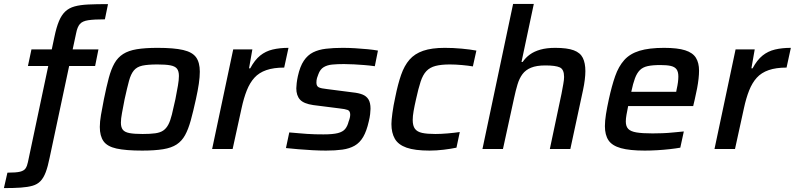

<svg xmlns="http://www.w3.org/2000/svg" viewBox="-81 -763 4069 983"><path d="M-61 200 -43 121Q2 121 22 116Q42 111 50 99Q58 87 62 67L166 -425H62L80 -510H184L198 -576Q208 -624 221 -655Q234 -686 253 -704Q272 -722 300.5 -730Q329 -738 371 -740Q413 -742 472 -742L456 -664Q401 -664 371 -659.5Q341 -655 328 -640Q315 -625 309 -594L291 -510H423L406 -425H273L173 45Q164 90 153 119Q142 148 126 164.5Q110 181 85.5 188Q61 195 25.5 197.5Q-10 200 -61 200Z M647 8Q563 8 515.5 -2.5Q468 -13 449 -40Q430 -67 430 -113Q430 -140 436 -174.5Q442 -209 451 -255Q464 -319 476 -364Q488 -409 505 -439Q522 -469 549.5 -486.5Q577 -504 619.5 -511Q662 -518 726 -518Q810 -518 857 -507Q904 -496 923 -469.5Q942 -443 942 -396Q942 -369 937 -334.5Q932 -300 922 -255Q908 -191 895.5 -146Q883 -101 866.5 -71Q850 -41 823.5 -23.5Q797 -6 754 1Q711 8 647 8ZM649 -77Q688 -77 713.5 -80.5Q739 -84 754.5 -94.5Q770 -105 780.5 -124.5Q791 -144 799 -176.5Q807 -209 817 -255Q825 -296 830 -325Q835 -354 835 -374Q835 -399 825 -411.5Q815 -424 791 -428.5Q767 -433 725 -433Q676 -433 648 -427Q620 -421 604.5 -402.5Q589 -384 579.5 -349Q570 -314 557 -255Q549 -213 543.5 -184Q538 -155 538 -135Q538 -111 548 -98.5Q558 -86 582.5 -81.5Q607 -77 649 -77Z M1005 0 1113 -510H1211L1194 -413H1200Q1223 -456 1251 -478.5Q1279 -501 1315 -509.5Q1351 -518 1396 -518L1374 -417Q1320 -417 1282.5 -404Q1245 -391 1221.5 -365Q1198 -339 1182.5 -300Q1167 -261 1156 -210L1110 0Z M1588 8Q1556 8 1518.5 6Q1481 4 1446 1Q1411 -2 1383 -5L1400 -85Q1425 -83 1447 -81Q1469 -79 1490.5 -77.5Q1512 -76 1532.5 -75.5Q1553 -75 1575 -75Q1623 -75 1648.5 -81.5Q1674 -88 1686 -102.5Q1698 -117 1704 -141Q1708 -151 1710 -160Q1712 -169 1712 -176Q1712 -195 1699 -200Q1686 -205 1657 -208L1523 -225Q1474 -232 1455 -253Q1436 -274 1436 -311Q1436 -320 1438 -337.5Q1440 -355 1444 -373Q1455 -423 1474.5 -452Q1494 -481 1522 -495Q1550 -509 1588 -513.5Q1626 -518 1674 -518Q1705 -518 1738 -516Q1771 -514 1802 -511Q1833 -508 1854 -504L1838 -424Q1810 -428 1783.5 -430Q1757 -432 1731 -433.5Q1705 -435 1680 -435Q1646 -435 1620 -432.5Q1594 -430 1576 -419Q1558 -408 1549 -383Q1545 -374 1542 -363.5Q1539 -353 1539 -340Q1539 -322 1551 -316Q1563 -310 1593 -307L1725 -290Q1755 -287 1775 -279Q1795 -271 1805.5 -254Q1816 -237 1816 -206Q1816 -196 1814 -178.5Q1812 -161 1807 -141Q1796 -92 1778.5 -62Q1761 -32 1734.5 -17Q1708 -2 1672 3Q1636 8 1588 8Z M2118 8Q2043 8 2000.5 -7Q1958 -22 1940.5 -52.5Q1923 -83 1923 -128Q1923 -146 1928 -184Q1933 -222 1943 -267Q1956 -332 1972.5 -379.5Q1989 -427 2015.5 -457.5Q2042 -488 2085.5 -503Q2129 -518 2196 -518Q2239 -518 2282.5 -514Q2326 -510 2358 -504L2340 -423Q2317 -427 2284 -430Q2251 -433 2222 -433Q2178 -433 2149 -425.5Q2120 -418 2102 -399Q2084 -380 2072.5 -345Q2061 -310 2049 -255Q2041 -220 2036.5 -194Q2032 -168 2032 -149Q2032 -119 2043.5 -103.5Q2055 -88 2080.5 -82.5Q2106 -77 2148 -77Q2176 -77 2211 -80Q2246 -83 2273 -87L2256 -7Q2228 -1 2190.5 3.5Q2153 8 2118 8Z M2389 0 2546 -743H2652L2589 -446H2595Q2610 -468 2632 -484Q2654 -500 2686 -509Q2718 -518 2762 -518Q2823 -518 2856.5 -505.5Q2890 -493 2903 -466.5Q2916 -440 2916 -399Q2916 -380 2913 -355Q2910 -330 2904 -302L2839 0H2734L2794 -284Q2799 -311 2803 -333Q2807 -355 2807 -369Q2807 -408 2785 -418Q2763 -428 2711 -428Q2666 -428 2638 -416.5Q2610 -405 2594 -383.5Q2578 -362 2568.5 -330.5Q2559 -299 2551 -261L2494 0Z M3220 8Q3143 8 3098 -4.5Q3053 -17 3034.5 -44.5Q3016 -72 3016 -117Q3016 -144 3021.5 -178.5Q3027 -213 3036 -254Q3051 -323 3068.5 -373Q3086 -423 3115 -455.5Q3144 -488 3193 -503Q3242 -518 3319 -518Q3388 -518 3427 -505.5Q3466 -493 3482 -467Q3498 -441 3498 -401Q3498 -383 3495.5 -360Q3493 -337 3488 -310.5Q3483 -284 3476 -254L3468 -220H3135Q3130 -195 3126.5 -175.5Q3123 -156 3123 -141Q3123 -116 3135.5 -103Q3148 -90 3177.5 -85Q3207 -80 3260 -80Q3283 -80 3311 -81Q3339 -82 3367.5 -85Q3396 -88 3420 -90L3402 -7Q3380 -3 3349 0.5Q3318 4 3284.5 6Q3251 8 3220 8ZM3151 -293H3381L3383 -304Q3388 -326 3390 -342Q3392 -358 3392 -371Q3392 -396 3382.5 -408.5Q3373 -421 3353 -425.5Q3333 -430 3300 -430Q3260 -430 3235 -424.5Q3210 -419 3195 -404Q3180 -389 3170 -362.5Q3160 -336 3151 -293Z M3577 0 3685 -510H3783L3766 -413H3772Q3795 -456 3823 -478.5Q3851 -501 3887 -509.5Q3923 -518 3968 -518L3946 -417Q3892 -417 3854.5 -404Q3817 -391 3793.5 -365Q3770 -339 3754.5 -300Q3739 -261 3728 -210L3682 0Z"/></svg>

Font: Saira Thin Medium
Style: Italic
Weight: 500
Italic angle: -12°
Version: Version 1.101